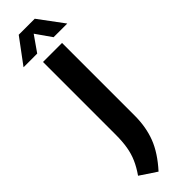

<svg xmlns="http://www.w3.org/2000/svg" viewBox="-412 -938 1102 1102"><g transform="rotate(-45 138.5 -387.5)"><path d="M85.5 174 -14.5 107.5Q13.5 67.5 30.2 29.5Q47 -8.5 54.2 -51.5Q61.5 -94.5 61.5 -149.5V-740H216V-150.5Q216 -57.5 186.8 18.5Q157.5 94.5 85.5 174ZM-39 -797.5 73.5 -949H203.5L316 -797.5H205L138.5 -892.5L72 -797.5Z"/></g></svg>

Font: Encode Sans SmCnd
Style: Bold
Weight: 700
Width: 4
Designer: Multiple Designers
Foundry: Impallari Type
Version: Version 3.002; ttfautohint (v1.8.3) -l 8 -r 50 -G 200 -x 14 